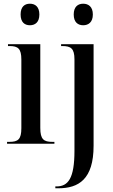

<svg xmlns="http://www.w3.org/2000/svg" viewBox="-20 -774 606 1034"><path d="M141 -638C169 -638 192 -654 192 -696C192 -738 169 -754 141 -754C113 -754 91 -738 91 -696C91 -654 113 -638 141 -638ZM428 -638C456 -638 480 -654 480 -696C480 -738 456 -754 428 -754C400 -754 377 -738 377 -696C377 -654 400 -638 428 -638ZM18 0H273V-10H262C216 -10 197 -23 197 -85V-536H23V-526H32C77 -526 95 -512 95 -453V-84C95 -23 77 -10 30 -10H18ZM278 240H294C403 240 484 192 484 11V-536H309V-526H315C361 -526 381 -514 381 -454V38C381 187 347 230 284 230H278Z"/></svg>

Font: Noto Serif Display Condensed Medium
Style: Regular
Weight: 500
Width: 3
Designer: Monotype Design Team
Foundry: Monotype Imaging Inc.
Version: Version 2.009